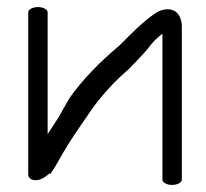

<svg xmlns="http://www.w3.org/2000/svg" viewBox="-20 -509 583 544"><path d="M60 -474V-15C60 -8.5 64.2 1.9 82.1 1.6C93.1 1.3 102.1 -4 112.1 -11C114.2 -13.1 116.2 -14.8 117.9 -16L120.8 -17.6L122.5 -16C130.9 -27.5 139 -40.5 146.8 -55C163.9 -86.5 184.5 -118.3 207.3 -151.6L245.2 -206.6C275.2 -246.5 308.3 -281.9 344.2 -312.6C377.8 -346.7 395.1 -366.3 400.5 -373.1L400.7 -373.4L400.9 -374.1C412.6 -389.4 424.3 -401.4 440.2 -413.6V0C440.2 8.2 452.7 15 467.7 15C482.7 15 495.2 8.2 495.2 0V-435C495.2 -454 486.2 -482.7 454.9 -482.7C447.7 -482.7 440.4 -481 432 -478L431.4 -477.7L430.9 -478C398.5 -459.2 365.7 -428.2 319 -380.6C262 -332.8 212.7 -282.3 176.5 -230.5L145.3 -175.5C134.5 -159.3 124.8 -144.4 115 -129V-474C115 -482.2 102.5 -489 87.5 -489C72.5 -489 60 -482.2 60 -474Z"/></svg>

Font: MewTooHand
Style: BdWide
Weight: 400
Designer: Mew Too, Robert Jablonski
Version: Version 0.77